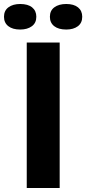

<svg xmlns="http://www.w3.org/2000/svg" viewBox="-72 -942 432 962"><path d="M62 0V-729H227V0ZM260 -794Q221 -794 199.5 -811Q178 -828 178 -858Q178 -889 200.5 -905.5Q223 -922 260 -922Q298 -922 319 -905Q340 -888 340 -858Q340 -827 318 -810.5Q296 -794 260 -794ZM29 -794Q-9 -794 -30.5 -811Q-52 -828 -52 -858Q-52 -889 -29.5 -905.5Q-7 -922 29 -922Q68 -922 89 -905Q110 -888 110 -858Q110 -827 87.5 -810.5Q65 -794 29 -794Z"/></svg>

Font: Mona Sans SemiExpanded
Style: Bold
Weight: 700
Width: 6
Designer: Deni Anggara
Foundry: GitHub
Version: Version 2.000